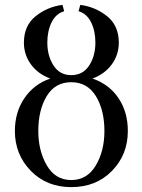

<svg xmlns="http://www.w3.org/2000/svg" viewBox="-20 -760 582 787"><path d="M41 -223Q41 -300 80 -357.5Q119 -415 186 -438Q135 -457 106.5 -496.5Q78 -536 78 -585Q78 -655 126 -693.5Q174 -732 236 -740L243 -714Q209 -704 191.5 -668.5Q174 -633 174 -585Q174 -531 199.5 -491.5Q225 -452 272 -452Q320 -452 345.5 -491.5Q371 -531 371 -585Q371 -633 353.5 -668.5Q336 -704 302 -714L309 -740Q371 -732 419 -693.5Q467 -655 467 -585Q467 -536 438.5 -496.5Q410 -457 359 -438Q427 -415 465.5 -358Q504 -301 504 -223Q504 -126 439 -59.5Q374 7 272 7Q171 7 106 -60Q41 -127 41 -223ZM137 -223Q137 -142 172 -82Q207 -22 272 -22Q337 -22 372.5 -81.5Q408 -141 408 -223Q408 -309 373 -366Q338 -423 272 -423Q206 -423 171.5 -366Q137 -309 137 -223Z"/></svg>

Font: Dihjauti
Style: Bold
Weight: 700
Designer: T. Christopher White
Version: Version 3.0.0